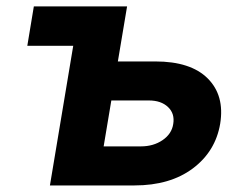

<svg xmlns="http://www.w3.org/2000/svg" viewBox="-20 -565 745 585"><path d="M339.1 -377.8H453.1Q561.1 -377.8 612.9 -326Q664.8 -274.1 650.9 -188.2Q636.7 -103.7 567.5 -51.8Q498.2 0 389.6 0H132.1L203.1 -425.4H63.2L83.1 -545.5H367.2ZM319.2 -258.9 295.8 -119H409.4Q447.4 -119 475.3 -138Q503.2 -157 507.8 -187.1Q513.1 -218.8 492 -238.8Q470.9 -258.9 433.6 -258.9Z"/></svg>

Font: Inter UI
Style: Bold Italic
Weight: 700
Italic angle: 9.39999°
Designer: Rasmus Andersson
Foundry: rsms
Version: 3.2;8d6f07862